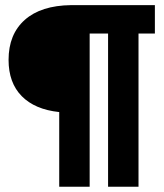

<svg xmlns="http://www.w3.org/2000/svg" viewBox="-20 -713 626 733"><path d="M206.1 0V-285.2Q113.3 -294.9 63 -345.9Q12.7 -397 12.7 -484.4Q12.7 -582 74.5 -637Q136.2 -691.9 251 -693.4H571.3V-585H508.8V0H392.6V-585H322.3V0Z"/></svg>

Font: Cascadia Mono NF SemiBold
Style: Regular
Weight: 600
Monospace: yes
Designer: Aaron Bell
Foundry: Saja Typeworks
Version: Version 2404.023; ttfautohint (v1.8.4)